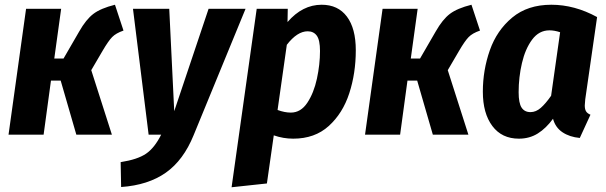

<svg xmlns="http://www.w3.org/2000/svg" viewBox="-20 -568 2556 810"><path d="M501 -439Q469 -428 453 -411.5Q437 -395 413 -354L365 -272L452 0H302L236 -228H195L164 0H16L90 -531H238L209 -321H248L314 -435Q343 -486 374 -509.5Q405 -533 465 -548Z M797 2Q754 108 679.5 160.5Q605 213 491 221L489 116Q560 105 596 80.5Q632 56 660 0H607L541 -531H694L715 -99L860 -531H1016Z M1063 -531H1194L1193 -475Q1256 -548 1337 -548Q1406 -548 1443.5 -498Q1481 -448 1481 -356Q1481 -259 1453.5 -174.5Q1426 -90 1367 -36.5Q1308 17 1217 17Q1175 17 1135 3L1106 206L957 222ZM1330 -353Q1330 -399 1316.5 -417.5Q1303 -436 1278 -436Q1234 -436 1190 -379L1151 -104Q1181 -93 1207 -93Q1249 -93 1276.5 -134.5Q1304 -176 1317 -236Q1330 -296 1330 -353Z M2005 -439Q1973 -428 1957 -411.5Q1941 -395 1917 -354L1869 -272L1956 0H1806L1740 -228H1699L1668 0H1520L1594 -531H1742L1713 -321H1752L1818 -435Q1847 -486 1878 -509.5Q1909 -533 1969 -548Z M2499 -496 2449 -149Q2447 -129 2447 -123Q2447 -108 2452 -99Q2457 -90 2471 -84L2426 14Q2383 10 2353 -10Q2323 -30 2313 -67Q2284 -27 2249 -5Q2214 17 2169 17Q2097 17 2057 -36.5Q2017 -90 2017 -181Q2017 -272 2046.5 -356Q2076 -440 2141 -494Q2206 -548 2306 -548Q2404 -548 2499 -496ZM2168 -179Q2168 -133 2180.5 -114Q2193 -95 2218 -95Q2241 -95 2261.5 -113Q2282 -131 2305 -164L2343 -432Q2319 -440 2298 -440Q2254 -440 2225 -401Q2196 -362 2182 -302Q2168 -242 2168 -179Z"/></svg>

Font: Fira Sans Condensed
Style: Bold Italic
Weight: 700
Width: 3
Italic angle: -8°
Designer: Carrois Corporate & Edenspiekermann AG
Foundry: Carrois Corporate GbR & Edenspiekermann AG
Version: Version 4.203